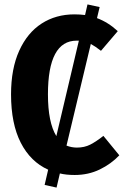

<svg xmlns="http://www.w3.org/2000/svg" viewBox="-20 -775 564 869"><path d="M520 -72Q483 -33 431.5 -8Q380 17 318 17Q280 17 251 10L236 74L182 62L198 -7Q118 -43 74 -129Q30 -215 30 -348Q30 -464 67 -545.5Q104 -627 168.5 -668.5Q233 -710 317 -710Q342 -710 365 -707L376 -755L431 -743L419 -693Q470 -674 513 -634L437 -545Q410 -566 391 -576L281 -116Q304 -107 328 -107Q362 -107 388.5 -120.5Q415 -134 448 -160ZM235 -159 337 -591H327Q197 -591 197 -348Q197 -221 235 -159Z"/></svg>

Font: Fira Sans Condensed
Style: Bold
Weight: 700
Width: 3
Designer: bBox Type GmbH & Carrois Corporate GbR & Edenspiekermann AG
Foundry: bBox Type GmbH & Carrois Corporate GbR & Edenspiekermann AG
Version: Version 4.301